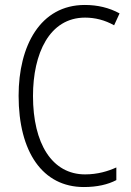

<svg xmlns="http://www.w3.org/2000/svg" viewBox="-20 -744 528 774"><path d="M323 -673C363 -673 403 -663 440 -642L462 -690C420 -713 373 -724 322 -724C142 -724 55 -559 55 -358C55 -131 152 10 318 10C371 10 415 0 449 -18V-69C416 -54 374 -41 323 -41C190 -41 113 -165 113 -357C113 -528 179 -673 323 -673Z"/></svg>

Font: Noto Sans Armenian Condensed Light
Style: Regular
Weight: 300
Width: 3
Designer: Monotype Design Team
Foundry: Monotype Imaging Inc.
Version: Version 2.008